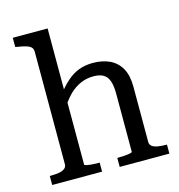

<svg xmlns="http://www.w3.org/2000/svg" viewBox="-109 -831 863 926"><g transform="rotate(-15 323.0 -367.5)"><path d="M212 -735V-431Q231 -454 250 -470Q277 -494 308.5 -506Q340 -518 379 -518Q427 -518 463 -501Q499 -484 519 -448.5Q539 -413 539 -357V-81Q539 -67 549.5 -59Q560 -51 579 -48Q598 -45 621 -45H623V0H375V-45H377Q391 -45 408 -46Q425 -47 437.5 -49.5Q450 -52 450 -55V-346Q450 -384 442 -408Q434 -432 415.5 -443.5Q397 -455 365 -455Q331 -455 301 -442Q271 -429 245 -404Q228 -387 212 -365V-55Q212 -52 224 -49.5Q236 -47 253 -46Q270 -45 284 -45H287V0H38V-45H40Q64 -45 82.5 -48Q101 -51 112 -59Q123 -67 123 -81V-642Q123 -657 115 -665Q107 -673 91 -678Q75 -683 49 -687L38 -689V-735Z"/></g></svg>

Font: Roboto Serif 20pt
Style: Regular
Weight: 400
Designer: Greg Gazdowicz
Foundry: Commercial Type
Version: Version 1.008